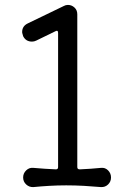

<svg xmlns="http://www.w3.org/2000/svg" viewBox="-20 -742 523 780"><path d="M390 -60Q407 -62 419 -50Q431 -38 431 -21Q431 -4 419 7.5Q407 19 390 18Q357 15 321 13Q285 11 249 11Q214 11 180 13Q146 15 116 18Q99 19 86.5 7.5Q74 -4 74 -21Q74 -38 86.5 -50Q99 -62 116 -60Q161 -56 207 -54Q216 -54 216 -63V-608Q216 -621 205 -615L127 -577Q119 -573 110 -573Q85 -573 74 -595Q73 -600 71.5 -604Q70 -608 70 -612Q70 -636 93 -647L240 -718Q247 -722 256 -722Q271 -722 282.5 -711.5Q294 -701 294 -684V-63Q294 -54 304 -54Q350 -56 390 -60Z"/></svg>

Font: Kiwi Maru
Style: Regular
Weight: 400
Designer: Hiroki-Chan
Version: Version 1.100